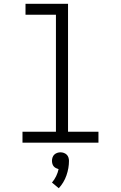

<svg xmlns="http://www.w3.org/2000/svg" viewBox="-20 -755 640 1016"><path d="M99 0V-58H276V-677H115V-735H340V-58H501V0ZM291 241 255 211Q268 196 277 177.5Q286 159 290 140Q290 140 290 140Q290 140 290 140Q283 138 276 134.5Q269 131 264 125Q259 119 257 111Q255 103 255 96Q255 87 258 78Q261 69 267.5 63Q274 57 282.5 54Q291 51 300 51Q309 51 317.5 54Q326 57 332.5 63Q339 69 342 78Q345 87 345 96Q345 135 331.5 173.5Q318 212 291 241Z"/></svg>

Font: Iosevka Slab Light Extended
Style: Regular
Weight: 300
Width: 7
Monospace: yes
Designer: Belleve Invis
Foundry: Belleve Invis
Version: Version 11.1.0; ttfautohint (v1.8.3)